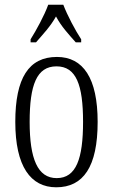

<svg xmlns="http://www.w3.org/2000/svg" viewBox="-20 -786 479 816"><path d="M110 -619V-606H133C164 -642 194 -673 218 -716C241 -673 270 -642 302 -606H325V-619C300 -657 266 -721 249 -766H185C169 -721 134 -657 110 -619ZM219 10C334 10 395 -77 395 -268C395 -453 334 -544 222 -544C102 -544 45 -454 45 -268C45 -79 110 10 219 10ZM221 -29C140 -29 106 -111 106 -268C106 -425 136 -504 220 -504C304 -504 333 -425 333 -268C333 -112 304 -29 221 -29Z"/></svg>

Font: Noto Serif Armenian ExtraCondensed Light
Style: Regular
Weight: 300
Width: 2
Designer: Monotype Design Team
Foundry: Monotype Imaging Inc.
Version: Version 2.008